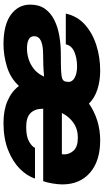

<svg xmlns="http://www.w3.org/2000/svg" viewBox="233 -814 594 1100"><g transform="rotate(90 530.0 -264.0)"><path d="M233.5 13Q122.5 13 64.5 -29.2Q6.5 -71.5 6.5 -140Q6.5 -190.5 30.2 -224.2Q54 -258 94.8 -278.2Q135.5 -298.5 186 -307Q236.5 -315.5 290 -315.5Q351 -315.5 384.2 -317Q417.5 -318.5 431 -324Q444.5 -329.5 447 -341.5Q449.5 -353.5 449.5 -359.5Q449.5 -381.5 425 -395Q400.5 -408.5 360 -408.5Q313.5 -408.5 277.2 -393Q241 -377.5 234 -344H58Q72 -409.5 120.8 -453.2Q169.5 -497 239 -519Q308.5 -541 385 -541Q443 -541 492.5 -525Q542 -509 573.5 -476.5Q617.5 -507.5 671 -524.2Q724.5 -541 784.5 -541Q902 -541 969.2 -482.8Q1036.5 -424.5 1036.5 -324Q1036.5 -299.5 1031 -267.2Q1025.5 -235 1018 -214.5H603V-212Q603 -168 627.2 -142.5Q651.5 -117 708 -117Q763.5 -117 792.2 -134.2Q821 -151.5 827 -167.5H1003Q988.5 -122 947 -80.8Q905.5 -39.5 839.2 -13.2Q773 13 684.5 13Q611.5 13 557.8 -10.2Q504 -33.5 472.5 -75.5Q427.5 -26.5 362 -6.8Q296.5 13 233.5 13ZM627.5 -321.5H863.5Q864.5 -329 864.5 -335Q864.5 -365 842.5 -389Q820.5 -413 768.5 -413Q719.5 -413 683.2 -387.5Q647 -362 627.5 -321.5ZM260 -121.5Q285 -121.5 315.8 -130.2Q346.5 -139 374.2 -160.5Q402 -182 419 -219.5Q386 -216.5 352.8 -215.2Q319.5 -214 291 -214Q241.5 -214 214.5 -201.8Q187.5 -189.5 187.5 -162Q187.5 -121.5 260 -121.5Z"/></g></svg>

Font: Epilogue ExtraBold
Style: Italic
Weight: 800
Italic angle: -12°
Designer: Tyler Finck
Foundry: Etcetera Type Co
Version: Version 2.111; ttfautohint (v1.8.3)